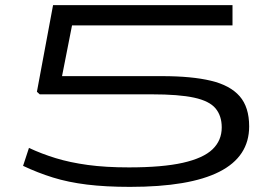

<svg xmlns="http://www.w3.org/2000/svg" viewBox="-20 -720 1079 749"><path d="M70 -73 93 -143Q142 -120 197.5 -103Q253 -86 322.5 -76.5Q392 -67 483 -67Q614 -67 693.5 -85Q773 -103 809 -137.5Q845 -172 845 -223Q845 -268 821 -297Q797 -326 737.5 -339Q678 -352 572 -352H135L124 -362L187 -700H887V-621H261L222 -423H612Q728 -423 803 -405Q878 -387 915 -344.5Q952 -302 952 -227Q952 9 487 9Q392 9 319 0Q246 -9 186.5 -27.5Q127 -46 70 -73Z"/></svg>

Font: Georama ExtraExtended
Style: Regular
Weight: 400
Width: 8
Designer: Jean-Baptiste Levee
Foundry: Production Type
Version: Version 1.000